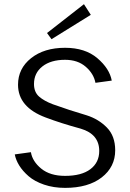

<svg xmlns="http://www.w3.org/2000/svg" viewBox="-20 -897 632 932"><path d="M420.8 -825 230 -706.7 208.3 -736.7 387.5 -876.7ZM51.7 -147.5 130 -158.3Q137.5 -113.3 180.4 -78.3Q223.3 -43.3 295.8 -43.3Q375.8 -43.3 418.8 -75.8Q461.7 -108.3 461.7 -164.2Q461.7 -245.8 371.7 -272.5Q276.7 -298.3 201.7 -326.7Q67.5 -376.7 67.5 -485.8Q67.5 -564.2 130.8 -614.6Q194.2 -665 295.8 -665Q393.3 -665 452.5 -614.6Q511.7 -564.2 522.5 -505.8L443.3 -495Q435 -539.2 396.2 -572.9Q357.5 -606.7 295.8 -606.7Q226.7 -606.7 185.8 -574.6Q145 -542.5 145 -489.2Q145 -450 169.6 -428.3Q194.2 -406.7 236.7 -390.8Q317.5 -361.7 400 -337.5Q458.3 -319.2 498.8 -277.9Q539.2 -236.7 539.2 -167.5Q539.2 -86.7 473.8 -35.8Q408.3 15 295.8 15Q240 15 193.8 -0.8Q147.5 -16.7 118.8 -41.7Q90 -66.7 73.3 -93.8Q56.7 -120.8 51.7 -147.5Z"/></svg>

Font: Boon
Style: Regular
Weight: 400
Designer: Sungsit Sawaiwan
Foundry: FontUni
Version: Version 3.0